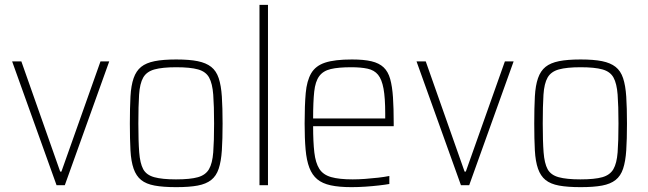

<svg xmlns="http://www.w3.org/2000/svg" viewBox="-20 -763 2668 791"><path d="M213 0 30 -510H68L228 -56H233L394 -510H430L247 0Z M706 8Q652 8 617 1.5Q582 -5 561.5 -21.5Q541 -38 530.5 -68Q520 -98 517.5 -143.5Q515 -189 515 -254Q515 -319 517.5 -365Q520 -411 530.5 -441Q541 -471 561.5 -487.5Q582 -504 617 -511Q652 -518 706 -518Q760 -518 794.5 -511Q829 -504 850 -487.5Q871 -471 881 -441Q891 -411 894 -365Q897 -319 897 -254Q897 -189 894 -143.5Q891 -98 881 -68Q871 -38 850 -21.5Q829 -5 794.5 1.5Q760 8 706 8ZM705 -24Q764 -24 795.5 -33Q827 -42 841 -66Q855 -90 858.5 -135.5Q862 -181 862 -254Q862 -327 858.5 -373Q855 -419 841.5 -443.5Q828 -468 796 -477Q764 -486 706 -486Q649 -486 616.5 -477Q584 -468 570 -443.5Q556 -419 553 -373Q550 -327 550 -254Q550 -181 553.5 -135.5Q557 -90 570 -66Q583 -42 615.5 -33Q648 -24 705 -24Z M1049 0V-743H1084V0Z M1428 8Q1377 8 1342.5 0.5Q1308 -7 1287 -24.5Q1266 -42 1254.5 -72Q1243 -102 1239 -147Q1235 -192 1235 -254Q1235 -329 1239.5 -379.5Q1244 -430 1262 -461Q1280 -492 1319.5 -505Q1359 -518 1430 -518Q1479 -518 1510.5 -510.5Q1542 -503 1560.5 -485.5Q1579 -468 1587.5 -437.5Q1596 -407 1599 -362Q1602 -317 1602 -256V-243H1270Q1270 -178 1275 -135Q1280 -92 1295.5 -67.5Q1311 -43 1344 -33.5Q1377 -24 1433 -24Q1457 -24 1484.5 -26Q1512 -28 1538 -31Q1564 -34 1584 -38V-5Q1567 -2 1541 1Q1515 4 1485.5 6Q1456 8 1428 8ZM1567 -256V-296Q1567 -360 1560 -398Q1553 -436 1537.5 -455Q1522 -474 1494.5 -480Q1467 -486 1427 -486Q1374 -486 1342.5 -478.5Q1311 -471 1295 -449Q1279 -427 1274.5 -385.5Q1270 -344 1270 -275H1586Z M1879 0 1696 -510H1734L1894 -56H1899L2060 -510H2096L1913 0Z M2372 8Q2318 8 2283 1.5Q2248 -5 2227.5 -21.5Q2207 -38 2196.5 -68Q2186 -98 2183.5 -143.5Q2181 -189 2181 -254Q2181 -319 2183.5 -365Q2186 -411 2196.5 -441Q2207 -471 2227.5 -487.5Q2248 -504 2283 -511Q2318 -518 2372 -518Q2426 -518 2460.5 -511Q2495 -504 2516 -487.5Q2537 -471 2547 -441Q2557 -411 2560 -365Q2563 -319 2563 -254Q2563 -189 2560 -143.5Q2557 -98 2547 -68Q2537 -38 2516 -21.5Q2495 -5 2460.5 1.5Q2426 8 2372 8ZM2371 -24Q2430 -24 2461.5 -33Q2493 -42 2507 -66Q2521 -90 2524.5 -135.5Q2528 -181 2528 -254Q2528 -327 2524.5 -373Q2521 -419 2507.5 -443.5Q2494 -468 2462 -477Q2430 -486 2372 -486Q2315 -486 2282.5 -477Q2250 -468 2236 -443.5Q2222 -419 2219 -373Q2216 -327 2216 -254Q2216 -181 2219.5 -135.5Q2223 -90 2236 -66Q2249 -42 2281.5 -33Q2314 -24 2371 -24Z"/></svg>

Font: Saira Thin SemiCondensed
Style: Regular
Weight: 100
Width: 4
Version: Version 1.101